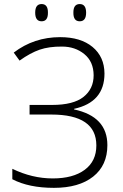

<svg xmlns="http://www.w3.org/2000/svg" viewBox="-20 -905 599 935"><path d="M449.2 -196.8Q449.2 -347.2 230 -347.2H124V-394H233.9Q337.4 -394 386.7 -433.1Q436 -472.2 436 -538.6Q435.5 -605 390.6 -641.6Q345.7 -678.2 282.2 -678.2Q218.8 -678.7 173.3 -663.1Q127.9 -647.5 75.2 -609.9L46.9 -648.9Q145.5 -724.1 272.9 -724.1Q373 -724.1 430.7 -676.3Q488.3 -628.4 488.8 -546.9Q488.8 -407.2 340.8 -375V-372.1Q502.9 -337.4 502.9 -198.2Q502.9 -99.6 433.6 -44.9Q364.3 9.8 242.7 9.8Q120.6 9.8 40 -32.2V-83Q136.7 -36.1 236.8 -36.1Q335.9 -36.1 392.6 -78.1Q449.2 -120.1 449.2 -196.8ZM337.4 -843.3Q336.9 -885.3 368.2 -885.3Q399.4 -885.3 399.4 -843.3Q399.4 -801.3 368.2 -801.3Q336.9 -801.3 337.4 -843.3ZM213.4 -843.3Q213.9 -801.3 182.6 -801.3Q151.4 -801.3 151.4 -843.3Q151.4 -885.3 182.6 -885.3Q213.9 -885.3 213.4 -843.3Z"/></svg>

Font: OpenSans-Light
Style: Regular
Weight: 300
Foundry: Ascender Corporation
Version: Version 1.10